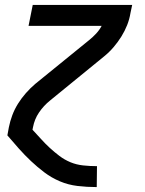

<svg xmlns="http://www.w3.org/2000/svg" viewBox="-20 -550 590 780"><path d="M372 210Q333 210 295 205.5Q257 201 223 186.5Q189 172 160.5 150.5Q132 129 106 104.5Q80 80 56.5 53.5Q33 27 10 0L16 -33Q21 -58 30 -82Q39 -106 53 -128.5Q67 -151 85 -171.5Q103 -192 123 -209L342 -387Q357 -399 370.5 -413.5Q384 -428 393 -445H96L113 -530H517L510 -497Q506 -472 496.5 -448Q487 -424 473 -401.5Q459 -379 441.5 -358.5Q424 -338 403 -321L185 -143Q171 -132 159.5 -119.5Q148 -107 138.5 -93Q129 -79 123 -64Q117 -49 114 -33L112 -23Q130 -4 146.5 14.5Q163 33 182 50.5Q201 68 221.5 83.5Q242 99 266 109Q290 119 317.5 122Q345 125 373 125H374L373 210Z"/></svg>

Font: Lode Dark
Style: Bold Italic
Weight: 700
Italic angle: -11°
Monospace: yes
Designer: Belleve Invis
Foundry: Belleve Invis
Version: Version 29.2.0; ttfautohint (v1.8.3)